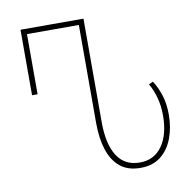

<svg xmlns="http://www.w3.org/2000/svg" viewBox="-80 -795 892 886"><g transform="rotate(-10 365.5 -352.0)"><path d="M509 10Q449 10 412.5 -20.5Q376 -51 359 -105Q342 -159 342 -229V-689H99V-407H73V-714H368V-229Q368 -126 403.5 -70.5Q439 -15 510 -15Q577 -15 614.5 -68Q652 -121 652 -211Q652 -255 641.5 -294Q631 -333 613 -363L633 -372Q653 -342 666 -301.5Q679 -261 679 -210Q679 -149 660 -99Q641 -49 603.5 -19.5Q566 10 509 10Z"/></g></svg>

Font: Noto Sans Georgian Condensed Thin
Style: Regular
Weight: 100
Width: 3
Designer: Monotype Design Team, Akaki Razmadze
Foundry: Google LLC
Version: Version 2.005; ttfautohint (v1.8.4.7-5d5b)